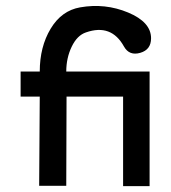

<svg xmlns="http://www.w3.org/2000/svg" viewBox="-20 -632 580 652"><path d="M272 -522Q242 -512 223.5 -473.5Q205 -435 205 -389H488V0H398V-304H206L205 -1H113L115 -304H50V-389H115Q115 -473 152 -534.5Q189 -596 252 -607Q337 -622 415 -589.5Q493 -557 493 -502Q493 -463 456 -452.5Q419 -442 401 -474Q358 -552 272 -522Z"/></svg>

Font: MB Grotesk
Style: Regular
Weight: 400
Designer: Nawras Khrais
Foundry: Nawras Khrais
Version: Version 1.000;PS 001.000;hotconv 1.0.88;makeotf.lib2.5.64775